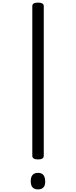

<svg xmlns="http://www.w3.org/2000/svg" viewBox="-20 -1440 582 1474"><path d="M272 -216Q228 -216 228 -244V-1393Q228 -1407 239 -1413.5Q250 -1420 272 -1420Q316 -1420 316 -1393V-244Q316 -230 305 -223Q294 -216 272 -216ZM272 14Q244 14 230 -1.5Q216 -17 216 -49Q216 -81 230 -97Q244 -113 272 -113Q299 -113 312.5 -97Q326 -81 327 -49Q328 -17 313.5 -1.5Q299 14 272 14Z"/></svg>

Font: Playwrite BE WAL
Style: Regular
Weight: 400
Designer: Veronika Burian, José Scaglione
Foundry: TypeTogether
Version: Version 1.002